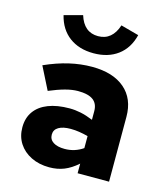

<svg xmlns="http://www.w3.org/2000/svg" viewBox="-113 -847 827 944"><g transform="rotate(15 300.0 -375.0)"><path d="M225 8Q173 8 132.5 -12Q92 -32 69.5 -67Q47 -102 47 -148Q47 -196 71 -229.5Q95 -263 140 -280.5Q185 -298 248 -298Q276 -298 305 -292Q334 -286 368 -272V-316Q368 -354 343 -372.5Q318 -391 266 -391Q237 -391 201.5 -381.5Q166 -372 121 -353L63 -468Q128 -497 186.5 -510.5Q245 -524 302 -524Q409 -524 468.5 -473Q528 -422 528 -330V0H368V-49Q334 -19 300 -5.5Q266 8 225 8ZM196 -151Q196 -126 217 -112.5Q238 -99 275 -99Q301 -99 324.5 -106.5Q348 -114 368 -128V-189Q346 -195 323.5 -198.5Q301 -202 279 -202Q240 -202 218 -189Q196 -176 196 -151ZM290 -590Q216 -590 166.5 -627Q117 -664 100 -733L193 -758Q218 -677 290 -677Q326 -677 350.5 -697.5Q375 -718 388 -758L480 -733Q463 -664 413.5 -627Q364 -590 290 -590Z"/></g></svg>

Font: Red Hat Mono VF Light
Style: Regular
Weight: 300
Monospace: yes
Designer: Pentagram, MCKL
Foundry: Pentagram, MCKL
Version: Version 1.023